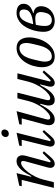

<svg xmlns="http://www.w3.org/2000/svg" viewBox="942 -1724 795 2718"><g transform="rotate(-90 1339.0 -365.5)"><path d="M381 12Q351 12 336 -5.5Q321 -23 321 -46Q321 -57 323 -69Q325 -81 328 -91L416 -412Q419 -425 419 -435Q419 -464 391 -464Q365 -464 330.5 -437.5Q296 -411 262 -367Q228 -323 199.5 -267Q171 -211 156 -151L118 0H38L151 -455H61L69 -490L247 -528L195 -322L203 -319Q224 -358 246.5 -395.5Q269 -433 295 -462.5Q321 -492 351 -510Q381 -528 417 -528Q460 -528 479.5 -504.5Q499 -481 499 -445Q499 -423 491 -394L399 -53L417 -45L532 -160L556 -141L485 -58Q450 -16 426 -2Q402 12 381 12Z M681 12Q652 12 637 -5.5Q622 -23 622 -46Q622 -57 624.5 -69Q627 -81 629 -91L719 -455H629L637 -490L818 -528L699 -53L717 -45L832 -160L856 -141L785 -58Q750 -16 726.5 -2Q703 12 681 12ZM804 -638Q781 -638 769.5 -651Q758 -664 758 -679Q758 -683 758 -688Q758 -693 760 -698Q765 -718 780 -730.5Q795 -743 818 -743Q841 -743 852.5 -730Q864 -717 864 -702Q864 -698 864 -693Q864 -688 862 -683Q857 -663 842 -650.5Q827 -638 804 -638Z M1006 12Q964 12 944.5 -11.5Q925 -35 925 -71Q925 -93 933 -122L1022 -455H932L940 -490L1124 -528L1008 -104Q1005 -92 1005 -81Q1005 -52 1033 -52Q1060 -52 1094 -78Q1128 -104 1162 -147.5Q1196 -191 1224.5 -247.5Q1253 -304 1268 -364L1306 -516H1386L1282 -104Q1279 -92 1279 -81Q1279 -52 1307 -52Q1334 -52 1368 -78Q1402 -104 1436 -147.5Q1470 -191 1498.5 -247.5Q1527 -304 1542 -364L1580 -516H1660L1543 -53L1561 -45L1676 -160L1700 -141L1629 -58Q1594 -16 1571 -2Q1548 12 1527 12Q1497 12 1483.5 -4.5Q1470 -21 1470 -44Q1470 -55 1473 -70Q1476 -85 1478 -94L1503 -193L1495 -196Q1474 -157 1451 -120Q1428 -83 1402.5 -53.5Q1377 -24 1347.5 -6Q1318 12 1282 12Q1240 12 1222 -11.5Q1204 -35 1204 -72Q1204 -97 1211 -122L1229 -193L1221 -196Q1200 -157 1177.5 -120Q1155 -83 1129 -53.5Q1103 -24 1073 -6Q1043 12 1006 12Z M1900 -29Q1930 -29 1954.5 -43Q1979 -57 1998 -81Q2017 -105 2030.5 -137.5Q2044 -170 2053 -206Q2064 -250 2071 -279.5Q2078 -309 2082 -329Q2086 -349 2087.5 -362Q2089 -375 2089 -387Q2089 -432 2072.5 -459.5Q2056 -487 2014 -487Q1984 -487 1959.5 -473Q1935 -459 1916 -435Q1897 -411 1883.5 -378.5Q1870 -346 1861 -310Q1850 -266 1843 -236.5Q1836 -207 1832 -187Q1828 -167 1826.5 -154Q1825 -141 1825 -129Q1825 -84 1841.5 -56.5Q1858 -29 1900 -29ZM1897 12Q1821 12 1783.5 -36.5Q1746 -85 1746 -168Q1746 -225 1764 -288.5Q1782 -352 1816.5 -405.5Q1851 -459 1901.5 -493.5Q1952 -528 2017 -528Q2093 -528 2130.5 -479.5Q2168 -431 2168 -348Q2168 -291 2150 -227.5Q2132 -164 2097.5 -110.5Q2063 -57 2012.5 -22.5Q1962 12 1897 12Z M2403 12Q2331 12 2289 -27.5Q2247 -67 2247 -147Q2247 -184 2254 -226.5Q2261 -269 2275.5 -311.5Q2290 -354 2311.5 -393Q2333 -432 2363 -462Q2393 -492 2431.5 -510Q2470 -528 2517 -528Q2578 -528 2611 -502Q2644 -476 2644 -430Q2644 -379 2611.5 -346Q2579 -313 2512 -293L2511 -288Q2562 -281 2586 -253Q2610 -225 2610 -179Q2610 -141 2594 -106Q2578 -71 2550.5 -45Q2523 -19 2485 -3.5Q2447 12 2403 12ZM2411 -29Q2449 -29 2477 -50.5Q2505 -72 2517 -122Q2521 -136 2524 -152Q2527 -168 2527 -179Q2527 -224 2506 -243.5Q2485 -263 2434 -263Q2417 -263 2393 -261Q2369 -259 2346 -255Q2339 -225 2334.5 -192Q2330 -159 2330 -128Q2330 -74 2352.5 -51.5Q2375 -29 2411 -29ZM2504 -487Q2481 -487 2460 -477.5Q2439 -468 2420.5 -445Q2402 -422 2385.5 -384.5Q2369 -347 2355 -292Q2454 -303 2501.5 -327.5Q2549 -352 2558 -390Q2561 -401 2562 -409.5Q2563 -418 2563 -430Q2563 -456 2548 -471.5Q2533 -487 2504 -487Z"/></g></svg>

Font: IBM Plex Serif
Style: Italic
Weight: 400
Italic angle: -14°
Designer: Mike Abbink, Paul van der Laan, Pieter van Rosmalen
Foundry: Bold Monday
Version: Version 3.001